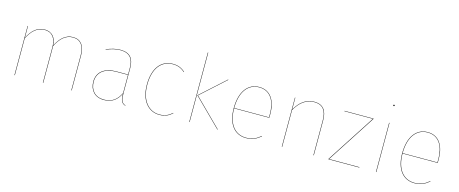

<svg xmlns="http://www.w3.org/2000/svg" viewBox="-42 -1336 4666 1950"><g transform="rotate(15 2291.0 -361.0)"><path d="M600.6 -527.2C523.9 -527.2 468.7 -476.4 426.9 -393C422.5 -475 379.5 -527.2 301.8 -527.2C225.2 -527.2 170.1 -476.6 128.3 -393.6L128 -517.2H124.3V0H128.3V-386.7C170.3 -471.6 225.3 -523.4 301.7 -523.4C384.4 -523.4 423.1 -463.5 423.1 -377.1V0H427.1V-386.7C469.2 -471.6 524.2 -523.4 600.6 -523.4C683.2 -523.4 722 -463.5 722 -367.9V0H726V-368.1C726 -465.4 685.5 -527.2 600.6 -527.2Z M1241.5 -110V-372C1241.5 -468.6 1203.7 -527.2 1099.1 -527.2C1052.7 -527.2 1005.7 -516.1 950.9 -493.2L952.5 -489.5C1007.1 -512.3 1053.1 -523.4 1099.1 -523.4C1201.8 -523.4 1237.5 -465.4 1237.5 -371.8V-304.4H1114.1C991.1 -304.4 914.6 -246.4 914.6 -144.9C914.6 -55.6 968.1 9.1 1065.2 9.1C1149.6 9.1 1202.6 -30.6 1237.8 -103.4C1237.9 -33.2 1249.8 -4.7 1292.4 9.1L1293.9 5.7C1251.8 -7.2 1241.5 -37.4 1241.5 -110ZM1065.2 5.2C970.6 5.2 918.8 -57.5 918.8 -144.9C918.8 -243.5 993.3 -300.6 1114.5 -300.6H1237.5V-109.8C1201.7 -35.9 1151.7 5.2 1065.2 5.2Z M1651.1 -527.2C1525 -527.2 1448.3 -426 1448.3 -256.1C1448.3 -86.1 1533.4 9.1 1649.4 9.1C1710.1 9.1 1750.6 -12.9 1783.9 -44L1780.8 -46.4C1747.8 -15.6 1707.8 5.2 1649.3 5.2C1535.9 5.2 1452.4 -88.7 1452.4 -256.1C1452.4 -424.6 1528.6 -523.3 1651.2 -523.3C1702.2 -523.3 1741.9 -507.4 1776.7 -474.8L1779.8 -477.2C1744.4 -510.3 1704.4 -527.2 1651.1 -527.2Z M1966.3 -730.6 1962.3 -730.3V0H1966.3ZM2236.4 -517.2H2230.9L1972.3 -283.1L2257.8 0H2263.2L1977.8 -283.1Z M2736.8 -287.6C2736.8 -424.5 2682.1 -527.2 2558.6 -527.2C2438.6 -527.2 2362.3 -426 2362.3 -253.2C2362.3 -85.2 2439.7 9.1 2559.4 9.1C2626.4 9.1 2668.8 -13 2713.9 -50.1L2711.8 -53.6C2666.8 -15.7 2624.1 5.2 2559.4 5.2C2443.8 5.2 2367.1 -85.7 2366.4 -251.4H2735.7C2736.7 -265.1 2736.8 -273.6 2736.8 -287.6ZM2731.9 -255.1H2366.4C2366.9 -425 2442.1 -523.4 2558.8 -523.4C2680 -523.4 2732.8 -421.6 2732.8 -288.4C2732.8 -275.4 2732.8 -267.6 2731.9 -255.1Z M3137.4 -527.2C3050.5 -527.2 2987 -476.5 2939.3 -393.2L2939 -517.2H2935.3V0H2939.3V-386.7C2987.3 -471.6 3050.7 -523.4 3137.3 -523.4C3229.9 -523.4 3267.8 -465.5 3267.8 -367.9V0H3271.8V-368.1C3271.8 -467.4 3232.3 -527.2 3137.4 -527.2Z M3761.4 -517.2H3456.2V-513.4H3755.9L3425.6 -3.6V0H3750.5L3750.7 -3.9H3431.1L3761.4 -513.6Z M3927.3 -707.8C3922.4 -707.8 3919.8 -704.1 3919.8 -700.4C3919.8 -696.7 3922.4 -693.1 3927.3 -693.1C3932.2 -693.1 3934.7 -696.7 3934.7 -700.4C3934.7 -704.1 3932.2 -707.8 3927.3 -707.8ZM3929.3 -517.2H3925.3V0H3929.3Z M4507.8 -287.6C4507.8 -424.5 4453.1 -527.2 4329.6 -527.2C4209.6 -527.2 4133.3 -426 4133.3 -253.2C4133.3 -85.2 4210.7 9.1 4330.4 9.1C4397.4 9.1 4439.8 -13 4484.9 -50.1L4482.8 -53.6C4437.8 -15.7 4395.1 5.2 4330.4 5.2C4214.8 5.2 4138.1 -85.7 4137.4 -251.4H4506.7C4507.7 -265.1 4507.8 -273.6 4507.8 -287.6ZM4502.9 -255.1H4137.4C4137.9 -425 4213.1 -523.4 4329.8 -523.4C4451 -523.4 4503.8 -421.6 4503.8 -288.4C4503.8 -275.4 4503.8 -267.6 4502.9 -255.1Z"/></g></svg>

Font: Fira Sans Four
Style: Regular
Weight: 100
Designer: Carrois Corporate & Edenspiekermann AG
Foundry: Carrois Corporate GbR & Edenspiekermann AG
Version: Version 4.203;PS 004.203;hotconv 1.0.88;makeotf.lib2.5.64775